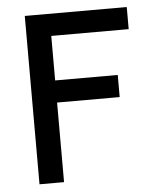

<svg xmlns="http://www.w3.org/2000/svg" viewBox="-48 -666 596 709"><g transform="rotate(-5 250.0 -312.0)"><path d="M70 0V-624H448V-542H161V-377H393V-295H161V0Z"/></g></svg>

Font: Inconsolata SemiBold
Style: Regular
Weight: 600
Monospace: yes
Designer: Raph Levien, Cyreal, Brenton Simpson
Foundry: Raph Levien, Cyreal, Google
Version: Version 3.100; ttfautohint (v1.8.4.7-5d5b)